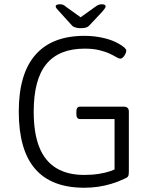

<svg xmlns="http://www.w3.org/2000/svg" viewBox="-20 -874 712 900"><path d="M375 6Q221 6 144.5 -82.5Q68 -171 68 -351Q68 -528 146 -617Q224 -706 376 -706Q403 -706 426 -703Q449 -700 469.5 -695Q490 -690 506.5 -683.5Q523 -677 535 -670Q553 -660 562.5 -651.5Q572 -643 572 -637Q572 -632 569.5 -625.5Q567 -619 563 -613Q559 -607 554 -603Q549 -599 544 -599Q538 -599 526 -606Q514 -613 494 -622.5Q474 -632 445 -639Q416 -646 377 -646Q257 -646 197.5 -574Q138 -502 138 -350Q138 -250 164 -184.5Q190 -119 243 -86.5Q296 -54 375 -54Q412 -54 443.5 -59Q475 -64 498 -72Q521 -80 534 -89L517 -45V-316H355Q338 -316 338 -339V-351Q338 -374 355 -374H560Q584 -374 584 -351V-68Q584 -53 580 -47Q576 -41 563 -36Q534 -22 502.5 -12.5Q471 -3 439.5 1.5Q408 6 375 6ZM457 -854Q466 -854 470.5 -851.5Q475 -849 475 -844Q475 -840 471 -834Q467 -828 460 -820L401 -757Q396 -751 390.5 -748Q385 -745 377.5 -743.5Q370 -742 358 -742Q347 -742 340 -743.5Q333 -745 327 -747.5Q321 -750 316 -756L257 -821Q250 -828 245.5 -834Q241 -840 241 -844Q241 -849 246 -851.5Q251 -854 261 -854Q269 -854 275.5 -851.5Q282 -849 291 -841L358 -793L425 -841Q434 -848 441.5 -851Q449 -854 457 -854Z"/></svg>

Font: Asap Light
Style: Regular
Weight: 300
Designer: Pablo Cosgaya
Foundry: Omnibus-Type
Version: Version 3.001